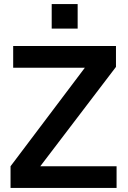

<svg xmlns="http://www.w3.org/2000/svg" viewBox="-20 -927 631 947"><path d="M32 0V-107L428 -632L447 -593H45V-700H552V-597L149 -68L132 -107H555V0ZM235 -786V-907H363V-786Z"/></svg>

Font: SUSE SemiBold
Style: Regular
Weight: 600
Designer: Rene Bieder
Foundry: SUSE
Version: Version 1.000